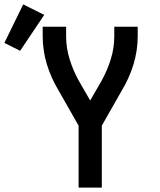

<svg xmlns="http://www.w3.org/2000/svg" viewBox="-112 -857 732 877"><path d="M247 0V-283L156 -443Q139 -471 125.5 -501Q112 -531 102.5 -562Q93 -593 88 -625.5Q83 -658 83 -691V-735H190V-691Q190 -638 206 -586.5Q222 -535 248 -488L300 -398L352 -488Q378 -535 394 -586.5Q410 -638 410 -691V-735H517V-691Q517 -658 512 -625.5Q507 -593 497.5 -562Q488 -531 474.5 -501Q461 -471 444 -443L353 -283V0ZM-20 -625 -92 -661 -6 -837 90 -789Z"/></svg>

Font: Iosevka Curly SmBdEx
Style: Regular
Weight: 600
Width: 7
Monospace: yes
Designer: Belleve Invis
Foundry: Belleve Invis
Version: Version 11.1.0; ttfautohint (v1.8.3)